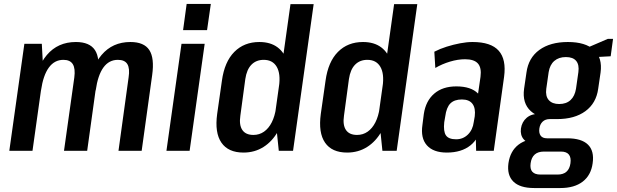

<svg xmlns="http://www.w3.org/2000/svg" viewBox="-20 -761 3114 969"><path d="M629 -370Q636 -415 623 -437Q610 -459 575 -459Q530 -459 502 -420.5Q474 -382 463 -305L411 -236L418 -289Q437 -418 492.5 -483.5Q548 -549 638 -549Q707 -549 733.5 -508.5Q760 -468 748 -382L695 0H578ZM103 -540H191L199 -392L144 0H27ZM355 -370Q361 -415 347.5 -437Q334 -459 300 -459Q255 -459 226.5 -420Q198 -381 187 -305L135 -236L143 -289Q161 -418 216.5 -483.5Q272 -549 363 -549Q432 -549 459 -508.5Q486 -468 473 -382L420 0H303Z M1013 -540 937 0H820L896 -540ZM1044 -741 1025 -609H904L922 -741Z M1209 9Q1132 9 1097.5 -41Q1063 -91 1076 -186L1100 -354Q1113 -449 1162.5 -499Q1212 -549 1289 -549Q1345 -549 1381 -522Q1417 -495 1431.5 -444Q1446 -393 1436 -320L1422 -222Q1412 -150 1383 -98.5Q1354 -47 1309.5 -19Q1265 9 1209 9ZM1259 -80Q1289 -80 1312.5 -96.5Q1336 -113 1351.5 -143.5Q1367 -174 1373 -216L1388 -325Q1397 -389 1376.5 -424Q1356 -459 1311 -459Q1273 -459 1249 -434.5Q1225 -410 1218 -362L1193 -177Q1186 -130 1203 -105Q1220 -80 1259 -80ZM1368 -184 1446 -740H1563L1459 0H1387Z M1732 9Q1655 9 1620.5 -41Q1586 -91 1599 -186L1623 -354Q1636 -449 1685.5 -499Q1735 -549 1812 -549Q1868 -549 1904 -522Q1940 -495 1954.5 -444Q1969 -393 1959 -320L1945 -222Q1935 -150 1906 -98.5Q1877 -47 1832.5 -19Q1788 9 1732 9ZM1782 -80Q1812 -80 1835.5 -96.5Q1859 -113 1874.5 -143.5Q1890 -174 1896 -216L1911 -325Q1920 -389 1899.5 -424Q1879 -459 1834 -459Q1796 -459 1772 -434.5Q1748 -410 1741 -362L1716 -177Q1709 -130 1726 -105Q1743 -80 1782 -80ZM1891 -184 1969 -740H2086L1982 0H1910Z M2378 -187 2405 -373Q2411 -419 2392 -440.5Q2373 -462 2327 -462Q2291 -462 2251 -450Q2211 -438 2177 -418L2172 -500Q2201 -515 2234.5 -525.5Q2268 -536 2302 -542.5Q2336 -549 2365 -549Q2458 -549 2497 -505Q2536 -461 2524 -373L2472 0H2383ZM2235 9Q2167 9 2134.5 -27.5Q2102 -64 2112 -131L2119 -186Q2129 -252 2171.5 -288.5Q2214 -325 2283 -325Q2357 -325 2392 -289.5Q2427 -254 2417 -187L2409 -132Q2400 -64 2354.5 -27.5Q2309 9 2235 9ZM2282 -58Q2317 -58 2341.5 -82Q2366 -106 2371 -145L2376 -174Q2381 -215 2364.5 -237Q2348 -259 2311 -259Q2273 -259 2253 -239Q2233 -219 2227 -173L2222 -144Q2217 -98 2230.5 -78Q2244 -58 2282 -58Z M2792 -160Q2703 -160 2659 -200Q2615 -240 2625 -313L2637 -395Q2647 -469 2702 -509Q2757 -549 2846 -549Q2935 -549 2978 -509Q3021 -469 3011 -395L2999 -313Q2989 -240 2934.5 -200Q2880 -160 2792 -160ZM2676 188Q2604 188 2571 155.5Q2538 123 2546 63Q2555 1 2597 -31Q2639 -63 2711 -63H2843Q2915 -63 2947.5 -31Q2980 1 2971 63Q2963 123 2921 155.5Q2879 188 2808 188ZM2794 120Q2851 120 2859 63Q2863 34 2851 19Q2839 4 2811 4H2725Q2666 4 2658 63Q2650 120 2708 120ZM2680 -37Q2641 -37 2623 -58Q2605 -79 2609 -112Q2614 -146 2638 -166.5Q2662 -187 2702 -187H2795L2792 -160H2755Q2732 -160 2718.5 -147Q2705 -134 2702 -112Q2699 -90 2708.5 -76.5Q2718 -63 2741 -63H2778L2774 -37ZM2802 -236Q2838 -236 2859.5 -256Q2881 -276 2887 -313L2899 -397Q2904 -434 2888 -453.5Q2872 -473 2836 -473Q2800 -473 2777.5 -453.5Q2755 -434 2749 -397L2737 -313Q2732 -276 2749.5 -256Q2767 -236 2802 -236ZM2920 -510 3048 -565H3074L3062 -477L2914 -469Z"/></svg>

Font: Pathway Extreme Condensed SemiBold
Style: Italic
Weight: 600
Width: 3
Italic angle: -8°
Version: Version 1.001;gftools[0.9.26]